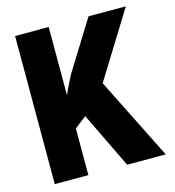

<svg xmlns="http://www.w3.org/2000/svg" viewBox="-107 -804 813 894"><g transform="rotate(-15 300.0 -357.0)"><path d="M47 0H209V-225L266 -269L396 0H582L384 -396L581 -714H401L252 -474Q242 -454 230.5 -431.5Q219 -409 209 -384V-714H47Z"/></g></svg>

Font: Noto Sans Mono Extra
Style: Regular
Weight: 800
Designer: Monotype Design Team
Foundry: Monotype Imaging Inc.
Version: Version 1.900